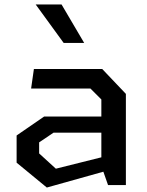

<svg xmlns="http://www.w3.org/2000/svg" viewBox="-20 -830 660 861"><path d="M464.5 0H544.5V-409L438.5 -520.5H132L119.5 -433H385.5L434.5 -384V-307.5H178L54.5 -222.5V-100.5L190 11L443.5 -60ZM140 -810 265.5 -637.5H357.5L256 -810ZM155.5 -142V-191.5L220 -235H434.5V-124.5L230.5 -73.5Z"/></svg>

Font: Monaspace Krypton Medium
Style: Regular
Weight: 500
Designer: Riley Cran & the Lettermatic Team
Foundry: Lettermatic
Version: Version 1.101 (Monaspace Krypton)